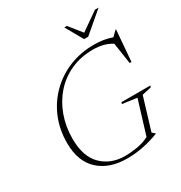

<svg xmlns="http://www.w3.org/2000/svg" viewBox="-198 -999 1083 1149"><g transform="rotate(-30 343.0 -424.0)"><path d="M345 -9.5Q384.5 -9.5 429.2 -17Q474 -24.5 511.5 -44L582 -274.5L482 -288.5L486 -299.5H685.5L681.5 -288.5L618 -274.5L550.5 -52L570 -35L569 -33Q519 -13.5 463.5 -1.8Q408 10 348.5 10Q226 10 153.8 -56.5Q81.5 -123 81.5 -250Q81.5 -342.5 114 -420.8Q146.5 -499 205.2 -557.2Q264 -615.5 342.8 -647.8Q421.5 -680 514.5 -680Q550 -680 578.8 -675.2Q607.5 -670.5 638 -660L672 -693H675.5L658 -478H645.5L623.5 -624Q594.5 -642 562.2 -649.8Q530 -657.5 494.5 -657.5Q409.5 -657.5 340.8 -626.2Q272 -595 223.2 -539.5Q174.5 -484 148.5 -411.2Q122.5 -338.5 122.5 -255.5Q122.5 -132.5 184.8 -71Q247 -9.5 345 -9.5ZM650 -858 509 -738H481L413 -858H431L500.5 -771L625 -858Z"/></g></svg>

Font: Newsreader Text ExtraLight
Style: Italic
Weight: 275
Italic angle: -17°
Designer: Hugues Gentile
Foundry: Production Type
Version: Version 1.001